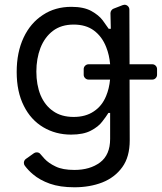

<svg xmlns="http://www.w3.org/2000/svg" viewBox="-20 -582 689 818"><path d="M192.5 200.6Q149.5 185.4 120 160.2Q100.5 143.8 85.9 124.3Q81.7 119 81.7 111.9Q81.7 106.9 84 102.3Q86.3 97.7 90.6 94.8L124.6 70.7Q129.6 67.1 136.4 67.1Q146.7 67.1 152.3 74.6L169.4 94.1Q187.1 113.3 217.3 127.5Q246.8 142 296.9 142Q363.3 142 406.2 110.1Q449.2 77.8 449.2 9.9V-100.9H441.8Q432.5 -85.6 415.8 -64.3Q399.9 -42.6 367.5 -25.6Q335.6 -8.5 282.7 -8.5Q217.3 -8.5 164.4 -39.8Q111.2 -71.4 81.7 -130.7Q51.1 -190.7 51.1 -275.6Q51.1 -359 80.6 -421.9Q109.7 -484 163 -518.5Q214.8 -552.9 284.1 -552.9Q336.6 -552.9 369 -535.2Q400.9 -517.4 417.3 -495.7Q433.9 -473.4 443.2 -459.2H452.1L450.6 -525.6Q450.6 -532 454.4 -537.5Q458.1 -543 463.8 -545.1L503.2 -560.4Q508.2 -561.8 510.3 -561.8Q518.8 -561.8 525 -555.8Q531.2 -549.7 531.2 -540.8L532 -308.2H628.6Q637.1 -308.2 643.1 -302.2Q649.1 -296.2 649.1 -287.6V-263.5Q649.1 -255 643.1 -248.9Q637.1 -242.9 628.6 -242.9H532L532.7 15.6Q532.7 86.6 501.1 130Q469.5 174 415.8 195.3Q362.6 215.9 296.9 215.9Q235.8 215.9 192.5 200.6ZM152.7 -176.8Q171.5 -132.5 206.3 -108.7Q241.1 -83.8 294 -83.8Q344.8 -83.8 379.3 -107.2Q414.8 -130.3 432.2 -173.3Q445.3 -204.9 448.9 -242.9H357.6Q349.1 -242.9 342.9 -248.9Q336.6 -255 336.6 -263.5V-287.6Q336.6 -296.2 342.9 -302.2Q349.1 -308.2 357.6 -308.2H449.2Q445.7 -348 432.5 -381Q415.1 -426.1 380 -452.1Q345.9 -477.3 294 -477.3Q240.8 -477.3 205.6 -450.6Q170.5 -424 152.3 -377.8Q134.9 -332 134.9 -277Q134.9 -220.9 152.7 -176.8Z"/></svg>

Font: DeltaSans
Style: Regular
Weight: 400
Designer: Rasmus Andersson
Foundry: rsms
Version: Version 3.012